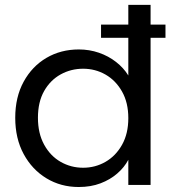

<svg xmlns="http://www.w3.org/2000/svg" viewBox="-20 -760 715 789"><path d="M395.2 -604.7V-658.9H660V-604.7ZM42.6 -276Q42.6 -361.3 77.3 -424.4Q111.9 -487.6 170.9 -522.2Q229.9 -556.8 304.1 -556.8Q347.2 -556.8 386.5 -543.3Q425.8 -529.7 456.9 -505.4Q488 -481.2 507.3 -449.8V-740H598.8V0H507.3V-103.3Q491.1 -72.4 461.8 -47Q432.6 -21.6 392.9 -6.6Q353.3 8.5 303.4 8.5Q229.9 8.5 170.9 -27.3Q111.9 -63 77.3 -126.9Q42.6 -190.8 42.6 -276ZM507.3 -274.5Q507.3 -338.2 481.5 -383.8Q455.7 -429.5 413.5 -453.6Q371.3 -477.6 321.5 -477.6Q271.7 -477.6 229.2 -454.2Q186.8 -430.7 161.4 -386Q135.9 -341.2 135.9 -276Q135.9 -211.9 161.4 -165.5Q186.8 -119.1 229.2 -94.9Q271.7 -70.7 321.5 -70.7Q371.3 -70.7 413.5 -94.9Q455.7 -119.1 481.5 -165Q507.3 -210.9 507.3 -274.5Z"/></svg>

Font: Poppins Variable
Style: Regular
Weight: 100
Designer: Jonny Pinhorn
Foundry: Indian Type Foundry
Version: Version 6.000